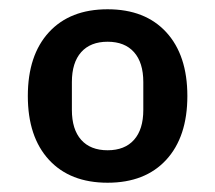

<svg xmlns="http://www.w3.org/2000/svg" viewBox="-20 -724 464 414"><path d="M212 -330Q131 -330 85.5 -379.5Q40 -429 40 -517Q40 -605 85.5 -654.5Q131 -704 212 -704Q293 -704 338.5 -654.5Q384 -605 384 -517Q384 -429 338.5 -379.5Q293 -330 212 -330ZM212 -400Q249 -400 269 -422.5Q289 -445 289 -487V-547Q289 -589 269 -611.5Q249 -634 212 -634Q175 -634 155 -611.5Q135 -589 135 -547V-487Q135 -445 155 -422.5Q175 -400 212 -400Z"/></svg>

Font: IBM Plex Sans Arabic SmBld
Style: Regular
Weight: 600
Designer: Mike Abbink, Paul van der Laan, Pieter van Rosmalen, Wael Morcos, Khajak Apelian
Foundry: Bold Monday
Version: Version 1.005